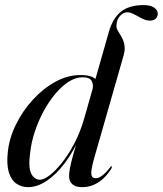

<svg xmlns="http://www.w3.org/2000/svg" viewBox="-20 -746 656 774"><path d="M379 -386.5 353 -386Q357.5 -405 349.5 -419.8Q341.5 -434.5 313 -434.5Q285 -434.5 256.8 -416.5Q228.5 -398.5 202.5 -367.2Q176.5 -336 155.2 -296.5Q134 -257 120 -214.2Q106 -171.5 101.5 -130Q93.5 -70 106 -45.8Q118.5 -21.5 141 -21.5Q156.5 -21.5 179.8 -39Q203 -56.5 229.2 -89.2Q255.5 -122 279.8 -168Q304 -214 320 -270.5L419 -618Q434.5 -672.5 467.8 -699Q501 -725.5 559 -725.5Q587 -725.5 601.5 -715.2Q616 -705 616 -691Q616 -679 608 -671Q600 -663 584 -663Q572 -663 560.2 -668Q548.5 -673 536.8 -679.8Q525 -686.5 514.2 -691.5Q503.5 -696.5 493 -696.5Q477.5 -696.5 463.8 -681.8Q450 -667 449.5 -643Q449 -633 453.8 -624.2Q458.5 -615.5 464.8 -606Q471 -596.5 476 -584.8Q481 -573 482.5 -557.8Q484 -542.5 478 -521.5L359 -106Q346 -59 348.2 -43.2Q350.5 -27.5 365.5 -27.5Q376.5 -27.5 389.8 -36.5Q403 -45.5 423.5 -70.5Q426 -74 427.2 -75Q428.5 -76 430 -75.5Q431.5 -75 431.2 -72.8Q431 -70.5 429 -66.5Q414.5 -43 396.2 -26.2Q378 -9.5 356.8 -0.5Q335.5 8.5 311 8.5Q285 8.5 271.8 -3.2Q258.5 -15 258.5 -37Q258.5 -49.5 262 -68.5Q265.5 -87.5 274.5 -120.2Q283.5 -153 299 -205.5L307 -204.5Q277 -135.5 240.8 -88Q204.5 -40.5 166.8 -16Q129 8.5 93.5 8.5Q66.5 8.5 45.8 -6Q25 -20.5 15.5 -51.8Q6 -83 11.5 -133Q17 -188.5 43.8 -243.2Q70.5 -298 111.8 -343.2Q153 -388.5 202.8 -416Q252.5 -443.5 304 -443.5Q334 -443.5 351 -436Q368 -428.5 374.5 -415.5Q381 -402.5 379 -386.5Z"/></svg>

Font: Fraunces 120pt
Style: Italic
Weight: 400
Italic angle: -16°
Version: Version 1.000;[b76b70a41]